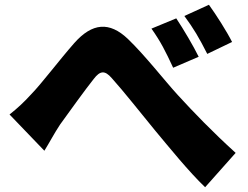

<svg xmlns="http://www.w3.org/2000/svg" viewBox="-20 -774 1040 805"><path d="M20 -294 166 -142C185 -172 208 -216 232 -252C271 -306 337 -398 373 -443C399 -477 419 -481 449 -446C497 -393 571 -299 631 -226C692 -153 771 -55 840 11L968 -133C870 -222 792 -303 726 -375C670 -436 589 -541 516 -611C439 -684 367 -679 291 -593C227 -520 154 -423 111 -379C79 -344 53 -320 20 -294ZM719 -697 615 -654C654 -599 674 -559 706 -490L813 -536C791 -581 749 -652 719 -697ZM856 -754 753 -707C792 -654 814 -617 849 -548L953 -598C931 -642 887 -711 856 -754Z"/></svg>

Font: Noto Sans CJK TC Black
Style: Regular
Weight: 900
Designer: Ryoko NISHIZUKA 西塚涼子 (kana, bopomofo & ideographs); Paul D. Hunt (Latin, Greek & Cyrillic); Sandoll Communications 산돌커뮤니
Foundry: Adobe
Version: Version 2.004;hotconv 1.0.118;makeotfexe 2.5.65603